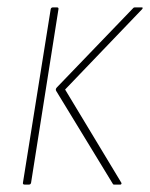

<svg xmlns="http://www.w3.org/2000/svg" viewBox="-20 -499 406 519"><path d="M288 0Q286 0 285 -2L132 -253Q129 -258 134 -263L339 -476Q341 -479 344 -479H363Q368 -479 364 -474L156 -257L308 -5Q309 -3 308 -1.5Q307 0 305 0ZM47 0Q41 0 42 -5L117 -474Q118 -479 123 -479H134Q139 -479 138 -474L64 -5Q63 0 58 0Z"/></svg>

Font: Sofia Sans Condensed Thin
Style: Italic
Weight: 250
Italic angle: -9°
Version: Version 4.100